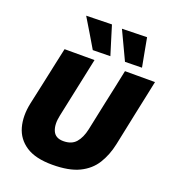

<svg xmlns="http://www.w3.org/2000/svg" viewBox="-170 -1096 1113 1238"><g transform="rotate(20 386.0 -477.0)"><path d="M330.5 14.5Q215.5 14.5 150.5 -28.2Q85.5 -71 65.2 -144.2Q45 -217.5 64 -308Q69.5 -334 79.5 -379.2Q89.5 -424.5 100 -473.5Q115 -544 126.8 -599Q138.5 -654 151.5 -713H357Q344.5 -654.5 333 -599.5Q321.5 -544.5 306.5 -474.5L269.5 -300Q255.5 -235.5 273.5 -194.2Q291.5 -153 346 -153Q402.5 -153 432 -186.8Q461.5 -220.5 474.5 -280.5L515 -473Q530 -542.5 542 -598.5Q554 -654.5 566 -713H772Q760 -655 748.2 -599.5Q736.5 -544 721.5 -473.5Q712.5 -431 703.5 -387Q694.5 -343 686.8 -306.8Q679 -270.5 675 -250.5Q658.5 -173 621.2 -113Q584 -53 514.5 -19.2Q445 14.5 330.5 14.5ZM324.5 -769.5Q297 -816.5 268 -864.8Q239 -913 208.5 -963.5L384 -967.5Q399.5 -918 414.2 -869.2Q429 -820.5 444.5 -771.5ZM545.5 -769.5Q523.5 -816.5 500.5 -865Q477.5 -913.5 454 -963.5L625 -967.5Q634 -918 643.2 -869Q652.5 -820 661.5 -771.5Z"/></g></svg>

Font: Commissioner ExtraBold
Style: Italic
Weight: 800
Italic angle: -12°
Designer: Kostas Bartsokas
Foundry: Kostas Bartsokas
Version: Version 1.000; ttfautohint (v1.8.3)